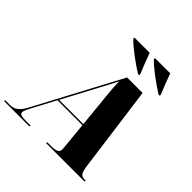

<svg xmlns="http://www.w3.org/2000/svg" viewBox="-295 -1133 1322 1322"><g transform="rotate(45 365.5 -472.0)"><path d="M463 -784H474L476 -792C457 -837 427 -915 417 -944H269L268 -934C306 -892 396 -826 463 -784ZM663 -784H674L676 -792C657 -837 627 -915 617 -944H469L468 -934C506 -892 596 -826 663 -784ZM-57 0H190L192 -10H148C102 -10 85 -15 85 -33C85 -47 91 -61 113 -102L199 -264H442L460 -76C461 -65 462 -56 462 -45C462 -19 436 -10 393 -10H354L352 0H725L728 -10H723C681 -10 671 -22 661 -97L578 -714H427L94 -88C60 -24 28 -10 -8 -10H-55ZM338 -524C370 -585 389 -618 407 -657C408 -609 411 -574 417 -515L441 -274H205Z"/></g></svg>

Font: Noto Serif Display Black
Style: Italic
Weight: 900
Italic angle: -12°
Designer: Monotype Design Team
Foundry: Monotype Imaging Inc.
Version: Version 2.009